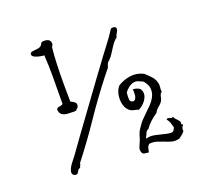

<svg xmlns="http://www.w3.org/2000/svg" viewBox="-137 -934 1119 1093"><g transform="rotate(-20 422.5 -387.5)"><path d="M820 -68Q814 -63 810.5 -53Q807 -43 810 -35Q803 -25 793.5 -17Q784 -9 774 -2Q747 5 726 -1Q705 -7 684 -16Q666 -23 647 -29Q628 -35 604 -33Q593 -27 589.5 -14Q586 -1 583 13Q570 12 557 9.5Q544 7 541 -9Q538 -21 542.5 -32.5Q547 -44 551 -53Q555 -61 556 -64Q563 -82 567 -97Q571 -112 580 -127Q588 -138 596.5 -151Q605 -164 616 -175Q622 -181 628.5 -187.5Q635 -194 642 -201Q660 -218 678.5 -237Q697 -256 708 -278Q719 -300 717.5 -324Q716 -348 694 -375Q691 -377 685 -380Q673 -386 661.5 -390Q650 -394 636 -391Q620 -387 605.5 -375.5Q591 -364 582 -351Q581 -348 581 -343Q579 -325 580.5 -308Q582 -291 604 -291Q618 -299 620.5 -320Q623 -341 619 -356Q633 -356 646.5 -351Q660 -346 666 -336Q676 -315 668.5 -294.5Q661 -274 645 -258Q629 -242 613 -235Q600 -240 584.5 -243Q569 -246 558 -256Q540 -272 534 -299.5Q528 -327 533.5 -355.5Q539 -384 556 -403Q588 -424 629.5 -430.5Q671 -437 711 -417Q730 -401 748.5 -380.5Q767 -360 771 -330Q771 -324 770.5 -319.5Q770 -315 770 -310Q769 -305 769 -300Q769 -295 771 -289Q761 -280 757.5 -269Q754 -258 752 -247Q746 -230 727.5 -215.5Q709 -201 701 -184Q680 -170 660.5 -152.5Q641 -135 626 -113Q614 -110 608.5 -96Q603 -82 595 -68Q600 -65 606 -68Q609 -70 611 -70Q629 -72 648 -68Q667 -64 686 -59Q701 -55 715.5 -52Q730 -49 742 -49Q752 -49 757 -56Q762 -63 766 -73Q762 -89 757 -103.5Q752 -118 742 -128Q747 -134 751 -133.5Q755 -133 760 -131Q764 -129 769.5 -128Q775 -127 783 -130Q784 -123 788.5 -118Q793 -113 798 -108Q804 -102 809 -95.5Q814 -89 812 -78Q813 -71 816.5 -72.5Q820 -74 820 -68ZM651 -720Q654 -709 651 -702Q648 -695 644 -688Q641 -684 638.5 -678.5Q636 -673 635 -666Q615 -650 601 -628.5Q587 -607 573.5 -586Q560 -565 540 -548Q536 -542 534 -534.5Q532 -527 529 -520Q521 -510 512.5 -499.5Q504 -489 496 -479Q417 -378 345 -271.5Q273 -165 194 -64Q194 -56 190.5 -51Q187 -46 186 -39Q176 -37 172 -30.5Q168 -24 164.5 -17.5Q161 -11 151 -9Q135 -12 131 -21Q127 -30 131 -42Q136 -60 153 -82Q170 -104 181 -118Q247 -211 313.5 -301.5Q380 -392 445 -482Q457 -498 469 -514.5Q481 -531 493 -547Q526 -593 559.5 -636Q593 -679 621 -723Q626 -726 634.5 -726Q643 -726 651 -720ZM292 -372Q289 -365 283.5 -361Q278 -357 275 -352Q272 -352 264 -351Q243 -351 223 -352.5Q203 -354 190 -363.5Q177 -373 176 -396Q181 -406 195 -407Q209 -408 216 -415Q216 -425 216 -434.5Q216 -444 216 -453Q217 -520 217 -584Q217 -648 213 -710Q204 -710 186.5 -713.5Q169 -717 155.5 -724Q142 -731 143 -743Q145 -752 154.5 -754Q164 -756 175 -757Q180 -757 184.5 -757.5Q189 -758 193 -759Q208 -762 213.5 -770Q219 -778 224 -786Q241 -791 259 -785.5Q277 -780 278 -760Q279 -756 277 -751.5Q275 -747 273 -743Q271 -740 270 -738Q265 -692 263 -635.5Q261 -579 261 -520.5Q261 -462 262 -412Q263 -412 265 -411Q277 -405 287 -397Q297 -389 292 -372Z"/></g></svg>

Font: Yuji Mai
Style: Regular
Weight: 400
Designer: Kataoka Yuji
Foundry: Kinuta Font Factory
Version: Version 3.002